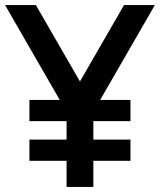

<svg xmlns="http://www.w3.org/2000/svg" viewBox="-20 -740 633 760"><path d="M96.5 -260.5V-344.5H496.5V-260.5ZM96.5 -103.5V-187.5H496.5V-103.5ZM243.5 0V-297.5L0 -720H122L296.5 -417.5L471 -720H593L349.5 -297.5V0Z"/></svg>

Font: Manrope ExtraLight SemiBold
Style: Regular
Weight: 600
Version: Version 4.504